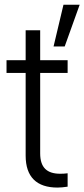

<svg xmlns="http://www.w3.org/2000/svg" viewBox="-20 -807 366 833"><path d="M229.5 6.8C243.2 6.8 255.4 5.4 273.4 2.9V-55.2C261.7 -53.7 252.4 -53.2 241.2 -53.2C183.1 -53.2 154.3 -80.6 154.3 -141.6V-490.7H273.4V-545.9H154.3V-675.8H91.3V-545.9H8.3V-490.7H91.3V-131.8C91.3 -39.1 139.2 6.8 229.5 6.8ZM212.4 -605.5H260.7L325.7 -786.6H255.4Z"/></svg>

Font: Guggenheim Sans Display Light
Style: Regular
Weight: 300
Designer: Modified by Tom Baber under direction of Pentagram Design 2023
Foundry: rsms
Version: Version 1.001;Glyphs 3.1.2 (3151)